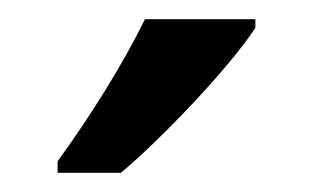

<svg xmlns="http://www.w3.org/2000/svg" viewBox="-20 -786 326 200"><path d="M246 -757V-766H131C109 -721 75 -666 40 -618V-606H106C150 -643 220 -717 246 -757Z"/></svg>

Font: Noto Sans Kannada Condensed Medium
Style: Regular
Weight: 500
Width: 3
Designer: Jelle Bosma - Monotype Design Team
Foundry: Monotype Imaging Inc.
Version: Version 2.005